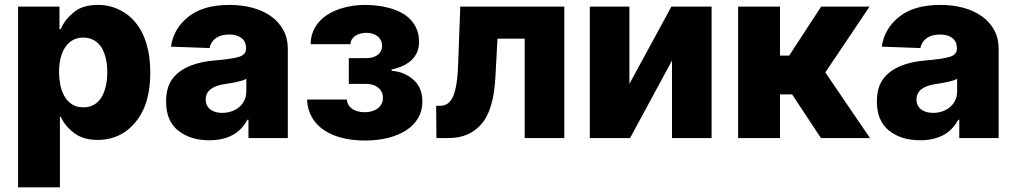

<svg xmlns="http://www.w3.org/2000/svg" viewBox="-20 -573 4216 797"><path d="M226.9 -545.5V-452.1H232.2Q240.1 -471.2 253 -488.1Q266 -505 285.2 -521.3Q321.7 -552.6 386.7 -552.6Q415.5 -552.6 441.9 -545.3Q468.4 -538 493.3 -522.7Q517.8 -507.8 538.2 -484.7Q558.6 -461.6 573.2 -430.6Q587.7 -399.5 595.7 -359.9Q603.7 -320.3 603.7 -272.4Q603.7 -179 574.6 -117.2Q560 -86.3 540 -62.9Q519.9 -39.4 495.7 -23.6Q471.6 -7.8 443.7 0Q415.8 7.8 385.7 7.8Q324.6 7.8 286.6 -21.7Q248.9 -50.8 232.2 -88.4H228.7V204.5H55V-545.5ZM225.1 -272.7Q225.1 -248.6 229.9 -222.8Q234.7 -197.1 246.1 -176Q257.5 -154.8 277 -141.2Q296.5 -127.5 325.6 -127.5Q345.5 -127.5 360.4 -133.7Q375.4 -139.9 386.5 -150.7Q397.7 -161.6 405.2 -176Q412.6 -190.3 417.1 -206.5Q421.5 -222.7 423.5 -239.7Q425.4 -256.7 425.4 -272.7Q425.4 -289.1 423.5 -305.9Q421.5 -322.8 417.1 -339Q412.6 -355.1 405.2 -369.3Q397.7 -383.5 386.5 -394Q375.4 -404.5 360.3 -410.7Q345.2 -416.9 325.6 -416.9Q301.8 -416.9 283.2 -407Q264.6 -397 251.6 -378.4Q238.6 -359.7 231.9 -333.1Q225.1 -306.5 225.1 -272.7Z M697.1 -247.5Q710.9 -265.3 729.8 -278.4Q748.6 -291.5 771 -300.4Q793.3 -309.3 818.9 -314.6Q844.5 -320 872.2 -322.1Q942.1 -328.1 971.9 -337Q1001.4 -346.2 1001.4 -370.7V-372.5Q1001.4 -400.2 982.8 -415Q964.1 -429.7 931.8 -429.7Q897.4 -429.7 876.4 -415Q855.5 -400.2 849.8 -373.6L689.6 -379.3Q699.9 -453.5 761.7 -503.2Q822.8 -552.6 933.2 -552.6Q985.4 -552.6 1029.7 -540.3Q1073.9 -528.1 1106 -504.8Q1138.1 -481.5 1156.4 -447.8Q1174.7 -414.1 1174.7 -370.7V0H1011.4V-76H1007.1Q962 9.2 848.7 9.2Q770.6 9.2 720.2 -30.5Q669.4 -70.7 669.4 -151.3Q669.4 -212 697.1 -247.5ZM833.8 -159.8Q833.8 -146.3 839 -136Q844.1 -125.7 853.2 -118.6Q862.2 -111.5 874.8 -108Q887.4 -104.4 902.3 -104.4Q922.2 -104.4 940.3 -110.4Q958.5 -116.5 972.3 -128Q986.2 -139.6 994.3 -156.2Q1002.5 -172.9 1002.5 -193.9V-245.7Q995.4 -241.8 985.1 -238.6Q974.8 -235.4 961.6 -232.6Q948.2 -229.8 935.5 -227.6Q922.9 -225.5 910.9 -223.7Q833.8 -211.6 833.8 -159.8Z M1254.6 -159.8H1420.1Q1420.5 -148.1 1426 -138.3Q1431.5 -128.6 1441.2 -121.6Q1451 -114.7 1464.5 -111Q1478 -107.2 1494 -107.2Q1510.3 -107.2 1524.1 -111.3Q1538 -115.4 1548.1 -123Q1558.2 -130.7 1563.9 -141.9Q1569.6 -153.1 1569.6 -166.9Q1569.6 -179.7 1564.6 -190.3Q1559.7 -201 1550.6 -208.6Q1541.5 -216.3 1528.9 -220.5Q1516.3 -224.8 1501.1 -224.8H1427.9V-331.7H1501.1Q1516 -331.7 1528.1 -335.4Q1540.1 -339.1 1548.7 -345.9Q1557.2 -352.6 1561.6 -361.9Q1566.1 -371.1 1566.1 -381.7Q1566.1 -394.2 1561.4 -404.3Q1556.8 -414.4 1548.5 -421.5Q1540.1 -428.6 1528.2 -432.7Q1516.3 -436.8 1501.8 -436.8Q1487.6 -436.8 1475.3 -433.4Q1463.1 -430 1454.2 -423.8Q1445.3 -417.6 1440.2 -408.9Q1435 -400.2 1435 -389.6H1269.5Q1269.9 -419 1279.7 -442.5Q1289.4 -465.9 1305.9 -484Q1322.4 -502.1 1344.5 -515.1Q1366.5 -528.1 1391.3 -536.4Q1416.2 -544.7 1442.6 -548.7Q1469.1 -552.6 1494.3 -552.6Q1519.2 -552.6 1545.6 -549.5Q1572.1 -546.5 1597.1 -539.6Q1622.2 -532.7 1644.4 -521.3Q1666.5 -509.9 1683.2 -492.7Q1699.9 -475.5 1709.7 -452.2Q1719.5 -429 1719.5 -398.4Q1719.5 -355.5 1690.9 -326.2Q1662.3 -296.9 1605.8 -284.4V-278.8Q1657 -275.9 1695.3 -242.9Q1733.3 -209.9 1733.3 -150.9Q1733.3 -112.6 1715.6 -82.7Q1697.8 -52.9 1666 -32.1Q1634.2 -11.4 1590.4 -0.5Q1546.5 10.3 1494.3 10.3Q1443.2 10.3 1400 -0.5Q1356.9 -11.4 1325.1 -32.7Q1293.3 -54 1274.9 -85.9Q1256.4 -117.9 1254.6 -159.8Z M1790.5 -133.9H1807.9Q1843.8 -133.9 1860.8 -172.9Q1878.6 -213.8 1881.7 -304L1890.6 -545.5H2322.4V0H2158V-412.6H2045.1L2036.6 -255.7Q2029.8 -117.2 1979 -58.6Q1928.6 0 1842.7 0H1791.5Z M2592.7 -545.5V-224.8L2767 -545.5H2933.9V0H2769.5V-321.7L2595.5 0H2428.3V-545.5Z M3217.7 -545.5V-342.3H3256L3388.5 -545.5H3589.5L3405.9 -272.4L3591.3 0H3387.8L3268.1 -181.1H3217.7V0H3044V-545.5Z M3647.7 -247.5Q3661.6 -265.3 3680.4 -278.4Q3699.2 -291.5 3721.6 -300.4Q3744 -309.3 3769.5 -314.6Q3795.1 -320 3822.8 -322.1Q3892.8 -328.1 3922.6 -337Q3952.1 -346.2 3952.1 -370.7V-372.5Q3952.1 -400.2 3933.4 -415Q3914.8 -429.7 3882.5 -429.7Q3848 -429.7 3827.1 -415Q3806.1 -400.2 3800.4 -373.6L3640.3 -379.3Q3650.6 -453.5 3712.4 -503.2Q3773.4 -552.6 3883.9 -552.6Q3936.1 -552.6 3980.3 -540.3Q4024.5 -528.1 4056.6 -504.8Q4088.8 -481.5 4107.1 -447.8Q4125.4 -414.1 4125.4 -370.7V0H3962V-76H3957.7Q3912.6 9.2 3799.4 9.2Q3721.2 9.2 3670.8 -30.5Q3620 -70.7 3620 -151.3Q3620 -212 3647.7 -247.5ZM3784.4 -159.8Q3784.4 -146.3 3789.6 -136Q3794.7 -125.7 3803.8 -118.6Q3812.9 -111.5 3825.5 -108Q3838.1 -104.4 3853 -104.4Q3872.9 -104.4 3891 -110.4Q3909.1 -116.5 3922.9 -128Q3936.8 -139.6 3945 -156.2Q3953.1 -172.9 3953.1 -193.9V-245.7Q3946 -241.8 3935.7 -238.6Q3925.4 -235.4 3912.3 -232.6Q3898.8 -229.8 3886.2 -227.6Q3873.6 -225.5 3861.5 -223.7Q3784.4 -211.6 3784.4 -159.8Z"/></svg>

Font: Inter P Extra Bold
Style: Regular
Weight: 800
Designer: Rasmus Andersson
Foundry: rsms
Version: Version 3.018;git-588b23468